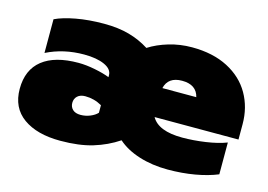

<svg xmlns="http://www.w3.org/2000/svg" viewBox="-74 -634 1099 787"><g transform="rotate(15 475.0 -240.0)"><path d="M15 -148Q15 -229 68 -271Q121 -313 221 -313Q253 -313 291 -305.5Q329 -298 354 -288V-296Q354 -322 321 -337Q288 -352 234 -352Q147 -352 75 -316V-459Q108 -475 162 -485Q216 -495 281 -495Q341 -495 387.5 -482Q434 -469 473 -444Q509 -467 556 -481Q603 -495 654 -495Q743 -495 806.5 -462Q870 -429 902.5 -372Q935 -315 935 -244V-179H579Q608 -127 710 -127Q757 -127 808.5 -134.5Q860 -142 896 -156V-21Q855 -4 801 5.5Q747 15 686 15Q620 15 564.5 -2.5Q509 -20 473 -52Q425 -20 367.5 -2.5Q310 15 230 15Q131 15 73 -26.5Q15 -68 15 -148ZM723 -302Q711 -352 650 -352Q591 -352 579 -302ZM354 -137V-169Q321 -188 283 -188Q262 -188 250 -177Q238 -166 238 -148Q238 -131 249.5 -120Q261 -109 283 -109Q304 -109 323.5 -117Q343 -125 354 -137Z"/></g></svg>

Font: Prompt Black
Style: Regular
Weight: 900
Designer: Katatrad Team
Foundry: CadsonDemak
Version: Version 1.001